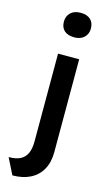

<svg xmlns="http://www.w3.org/2000/svg" viewBox="-179 -831 609 1080"><g transform="rotate(15 125.0 -290.5)"><path d="M-33 107Q9 107 34.5 94Q60 81 72.5 54Q85 27 85 -15V-527H208V14Q208 73 184.5 115Q161 157 117.5 179Q74 201 14 201ZM70 -710Q70 -742 91 -762Q112 -782 149 -782Q186 -782 206.5 -763.5Q227 -745 227 -710Q227 -679 206 -659Q185 -639 149 -639Q111 -639 90.5 -657.5Q70 -676 70 -710Z"/></g></svg>

Font: Mach Medium
Style: Regular
Weight: 500
Version: Version 1.002